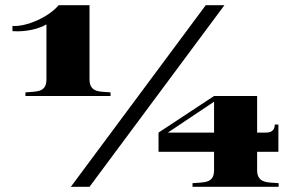

<svg xmlns="http://www.w3.org/2000/svg" viewBox="-20 -720 1139 740"><path d="M325 -414V-700H206C168 -654 81 -616 28 -620V-600C80 -596 130 -609 159 -626V-414C159 -362 119 -368 78 -364V-350H406V-364C371 -368 325 -360 325 -414ZM971 -64V-135H1053V-240H1039C1039 -221 1029 -209 1006 -209H971V-350H805L591 -209V-135H805V-64C805 -12 765 -18 722 -14V0H1054V-14C1019 -18 971 -10 971 -64ZM627 -209 805 -328V-209ZM773 -700 253 0H325L845 -700Z"/></svg>

Font: Sprat Extended
Style: Bold
Weight: 700
Width: 9
Designer: Ethan Nakache
Foundry: Collletttivo
Version: Version 2.000;Glyphs 3.2 (3217)